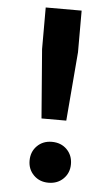

<svg xmlns="http://www.w3.org/2000/svg" viewBox="-52 -725 449 772"><g transform="rotate(5 173.0 -339.5)"><path d="M123 -244 101 -522V-690H246V-522L223 -244ZM90 -71Q90 -107 113.5 -130.5Q137 -154 173 -154Q210 -154 233.5 -130.5Q257 -107 257 -71Q257 -36 233.5 -12.5Q210 11 173 11Q137 11 113.5 -12.5Q90 -36 90 -71Z"/></g></svg>

Font: Radio Canada SemiBold
Style: Regular
Weight: 600
Designer: Charles Daoud, Etienne Aubert Bonn, Alexandre Saumier Demers, Jacques Le Bailly
Foundry: Radio-Canada
Version: Version 2.104; ttfautohint (v1.8.4.7-5d5b);gftools[0.9.28.de